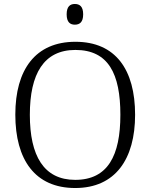

<svg xmlns="http://www.w3.org/2000/svg" viewBox="-20 -935 757 965"><path d="M356 -811C380 -811 398 -823 398 -863C398 -903 380 -915 356 -915C333 -915 315 -903 315 -863C315 -823 333 -811 356 -811ZM358 10C560 10 659 -136 659 -358C659 -585 561 -725 359 -725C158 -725 57 -585 57 -359C57 -132 156 10 358 10ZM358 -31C200 -31 130 -152 130 -358C130 -564 200 -684 359 -684C525 -684 585 -564 585 -358C585 -153 522 -31 358 -31Z"/></svg>

Font: Noto Serif Light
Style: Regular
Weight: 300
Designer: Monotype Design Team
Foundry: Monotype Imaging Inc.
Version: Version 2.013